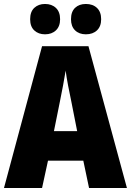

<svg xmlns="http://www.w3.org/2000/svg" viewBox="-20 -948 660 968"><path d="M429 0 400 -138H222L192 0H0L192 -715H426L620 0ZM340 -434Q332 -471 323.5 -515.5Q315 -560 311 -592Q306 -561 298 -517.5Q290 -474 282 -436L252 -287H369ZM132 -851Q132 -889 153 -908.5Q174 -928 207 -928Q241 -928 262 -908Q283 -888 283 -851Q283 -815 262 -795Q241 -775 207 -775Q174 -775 153 -794.5Q132 -814 132 -851ZM338 -851Q338 -889 358.5 -908.5Q379 -928 413 -928Q448 -928 469 -908Q490 -888 490 -851Q490 -815 469 -795Q448 -775 413 -775Q379 -775 358.5 -795Q338 -815 338 -851Z"/></svg>

Font: Noto Sans Thai Cond Blk
Style: Regular
Weight: 900
Width: 3
Designer: Monotype Design Team
Foundry: Monotype Imaging Inc.
Version: Version 2.002; ttfautohint (v1.8.4.7-5d5b)